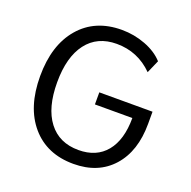

<svg xmlns="http://www.w3.org/2000/svg" viewBox="-130 -857 988 993"><g transform="rotate(20 364.5 -360.5)"><path d="M376 -651.4Q269.5 -651.4 211.4 -575.2Q153.3 -499 153.3 -359.4Q153.3 -219.7 211.4 -143.6Q269.5 -67.4 376 -67.4Q474.6 -67.4 528.3 -132.8Q582 -198.2 582 -318.4H376V-384.8H668.9V-318.4Q668.9 -167 590.3 -79.1Q511.7 8.8 376 8.8Q229.5 8.8 144.5 -89.8Q59.6 -188.5 59.6 -359.4Q59.6 -530.3 144.5 -629.4Q229.5 -728.5 376 -728.5Q444.3 -728.5 506.8 -704.6Q569.3 -680.7 606.4 -639.6L575.2 -568.4Q492.2 -651.4 376 -651.4Z"/></g></svg>

Font: Min Sans
Style: Regular
Weight: 400
Designer: Jinseong-Kim, NotoSansCJK, Nunito
Foundry: Jinseong-Kim
Version: Version 1.400;Glyphs 3.1.2 (3151)